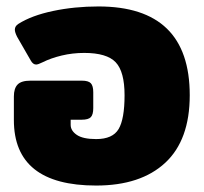

<svg xmlns="http://www.w3.org/2000/svg" viewBox="-20 -560 631 595"><path d="M23 -188V-261Q23 -286 34.5 -298Q46 -310 74 -310H234Q254 -310 261.5 -302Q269 -294 269 -274V-225Q269 -205 261.5 -197Q254 -189 233 -189H199V-173Q199 -155 218 -142Q237 -129 278 -129Q329 -129 347.5 -160Q366 -191 366 -265Q366 -338 338.5 -367Q311 -396 241 -396Q205 -396 171.5 -388Q138 -380 112 -367Q98 -360 92 -360Q82 -360 75 -373L33 -446Q26 -460 26 -468Q26 -479 37 -486Q78 -512 144.5 -526Q211 -540 285 -540Q568 -540 568 -265Q568 -126 492 -55.5Q416 15 278 15Q23 15 23 -188Z"/></svg>

Font: Mitr SemiBold
Style: Regular
Weight: 600
Designer: Thanarat Vachiruckul
Foundry: Cadson Demak
Version: Version 1.003